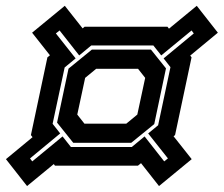

<svg xmlns="http://www.w3.org/2000/svg" viewBox="-67 -630 753 646"><path d="M24 -4 -47 -94.5 42.5 -168.5 37 -175.5 92.5 -437 101 -444 41 -520 151 -610.5 211 -534.5 217.5 -540H496.5L501.5 -533.5L595 -610.5L666 -520L573 -443L577.5 -437L522 -175.5L517 -171.5L578 -94.5L468 -4L407.5 -81L397 -72.5H118L114 -78ZM41.5 -87 143.5 -171 171.5 -135.5H376.5L419.5 -171L485.5 -87L498 -97L431.5 -181L465 -208.5L506.5 -404L483.5 -433.5L585 -517.5L577.5 -527.5L475.5 -443.5L449 -477H240L199.5 -443.5L133.5 -527.5L121 -517.5L187.5 -433.5L150.5 -403L110 -213.5L135.5 -181L34 -97ZM179.5 -149.5 125 -217.5 163.5 -399 242 -463H441L491.5 -400L452 -212.5L374.5 -149.5ZM217 -214H358L395 -244.5L421.5 -368L397.5 -398.5H256.5L219.5 -368L193 -244.5Z"/></svg>

Font: Tourney Expanded Regular
Style: Bold Italic
Weight: 700
Width: 7
Italic angle: -12°
Designer: Tyler Finck
Foundry: Etcetera Type Co
Version: Version 1.010; ttfautohint (v1.8.3)